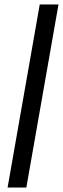

<svg xmlns="http://www.w3.org/2000/svg" viewBox="-20 -740 282 860"><path d="M14 100 158 -720H242L98 100Z"/></svg>

Font: DM Sans 12pt
Style: Italic
Weight: 400
Italic angle: -10°
Version: Version 4.004;gftools[0.9.30]